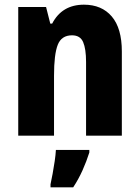

<svg xmlns="http://www.w3.org/2000/svg" viewBox="-20 -580 597 821"><path d="M339 -560Q415 -560 458 -509.5Q501 -459 501 -360V0H348V-315Q348 -371 335.5 -400Q323 -429 288 -429Q243 -429 227 -388.5Q211 -348 211 -256V0H58V-550H177L195 -479H203Q245 -560 339 -560ZM362 72Q350 110 333 148Q316 186 293 221H196V208Q200 190 205 163Q210 136 214 108.5Q218 81 219 61H362Z"/></svg>

Font: Noto Sans Lao Condensed ExtraBold
Style: Regular
Weight: 800
Width: 3
Designer: Monotype Design Team
Foundry: Monotype Imaging Inc.
Version: Version 2.003; ttfautohint (v1.8.4.7-5d5b)